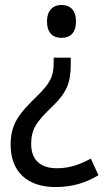

<svg xmlns="http://www.w3.org/2000/svg" viewBox="-20 -564 431 776"><path d="M287 -477C287 -523 264 -544 228 -544C196 -544 170 -524 170 -477C170 -430 195 -411 228 -411C264 -411 287 -431 287 -477ZM266 -303V-331H197V-313C197 -257 185 -229 128 -174C61 -108 23 -67 23 21C23 128 88 192 205 192C273 192 329 174 378 144L347 77C306 99 265 116 210 116C143 116 106 82 106 18C106 -42 127 -72 193 -135C249 -189 266 -230 266 -303Z"/></svg>

Font: Noto Sans Arabic UI SmCn
Style: Regular
Weight: 400
Width: 4
Designer: Monotype Design Team, Nadine Chahine and Nizar Qandah
Foundry: Monotype Imaging Inc.
Version: Version 2.010